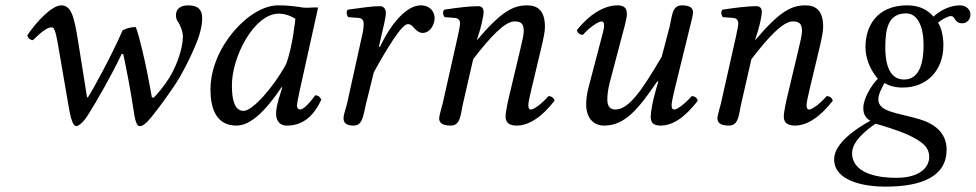

<svg xmlns="http://www.w3.org/2000/svg" viewBox="-20 -459 3644 717"><path d="M265 12C273 12 291 -2 307 -27C344 -86 399 -182 434 -257L440 -258C454 -194 469 -113 479 -46C486 2 493 12 502 12C514 12 528 0 548 -25C577 -61 609 -106 623 -127C645 -157 680 -219 708 -285C723 -320 735 -356 735 -392C735 -420 722 -439 683 -439C654 -439 637 -426 637 -402C637 -396 639 -386 642 -382C657 -359 663 -338 663 -322C663 -277 637 -200 599 -149C584 -128 568 -108 554 -94L547 -96C538 -148 525 -215 512 -269C503 -307 494 -341 487 -358C471 -358 454 -354 438 -346C396 -250 331 -131 308 -95L305 -96L271 -309C256 -402 245 -439 208 -439C175 -439 117 -380 82 -327C84 -317 92 -310 103 -309C131 -336 154 -357 173 -357C183 -357 188 -340 196 -296L238 -52C247 -2 256 12 265 12Z M1098 -433C1071 -436 1058 -439 1018 -439C911 -439 766 -282 766 -125C766 -69 779 10 863 10C916 10 972 -45 1032 -134L1034 -132L1021 -90C1014 -67 1011 -47 1011 -35C1011 -16 1018 10 1052 10C1114 10 1154 -30 1180 -87C1175 -96 1170 -103 1157 -103C1130 -66 1111 -50 1101 -50C1098 -50 1089 -52 1089 -64C1089 -73 1095 -101 1099 -120L1168 -431C1161 -431 1155 -431 1148 -431C1130 -430 1113 -429 1098 -433ZM1048 -219C999 -129 922 -45 890 -45C856 -45 846 -85 846 -141C846 -247 929 -408 1021 -408C1042 -408 1064 -401 1083 -389C1083 -389 1073 -283 1048 -219Z M1395 -285 1403 -320C1412 -359 1421 -394 1421 -411C1421 -426 1412 -436 1399 -436C1367 -436 1326 -429 1279 -423C1272 -415 1274 -404 1280 -395L1320 -392C1332 -391 1338 -382 1338 -372C1338 -363 1338 -349 1331 -321L1276 -72C1271 -51 1263 -33 1263 -17C1263 -1 1272 10 1301 10C1336 10 1337 -33 1347 -72L1376 -189C1424 -276 1480 -369 1503 -369C1513 -369 1518 -364 1524 -357C1531 -349 1544 -336 1558 -336C1585 -336 1603 -365 1603 -392C1603 -413 1588 -439 1551 -439C1501 -439 1443 -377 1399 -284Z M1964 -124 2002 -283C2010 -318 2015 -341 2015 -359C2015 -419 1988 -439 1949 -439C1897 -439 1854 -418 1762 -310L1761 -311L1764 -320C1777 -357 1786 -400 1786 -415C1786 -429 1778 -436 1765 -436C1733 -436 1686 -430 1639 -423C1632 -415 1634 -404 1640 -395L1680 -392C1692 -391 1698 -382 1698 -372C1698 -364 1695 -349 1689 -321L1633 -72C1628 -52 1620 -27 1620 -17C1620 -1 1631 10 1663 10C1701 10 1700 -34 1709 -72L1747 -238C1810 -320 1865 -379 1901 -379C1922 -379 1936 -374 1936 -343C1936 -331 1930 -303 1923 -275L1885 -115C1877 -83 1868 -42 1868 -23C1868 -4 1879 10 1909 10C1957 10 2005 -24 2051 -83C2048 -92 2042 -100 2028 -100C2002 -70 1973 -50 1963 -50C1956 -50 1953 -55 1953 -67C1953 -76 1958 -98 1964 -124Z M2555 -352C2559 -370 2568 -400 2568 -412C2568 -429 2558 -439 2526 -439C2488 -439 2490 -395 2480 -357L2451 -247C2377 -121 2328 -50 2278 -50C2260 -50 2248 -60 2248 -87C2248 -103 2250 -124 2257 -151L2300 -314C2308 -346 2321 -387 2321 -406C2321 -425 2315 -439 2285 -439C2237 -439 2180 -405 2134 -346C2137 -337 2143 -329 2157 -329C2183 -359 2216 -379 2226 -379C2233 -379 2236 -374 2236 -362C2236 -353 2230 -331 2223 -305L2179 -137C2172 -111 2169 -89 2169 -70C2169 -13 2201 10 2236 10C2314 10 2364 -52 2435 -156L2438 -154L2427 -115C2418 -83 2410 -42 2410 -23C2410 -4 2417 10 2447 10C2495 10 2540 -24 2586 -83C2583 -92 2577 -100 2563 -100C2537 -70 2508 -50 2498 -50C2491 -50 2488 -55 2488 -67C2488 -76 2493 -98 2499 -124Z M3003 -124 3041 -283C3049 -318 3054 -341 3054 -359C3054 -419 3027 -439 2988 -439C2936 -439 2893 -418 2801 -310L2800 -311L2803 -320C2816 -357 2825 -400 2825 -415C2825 -429 2817 -436 2804 -436C2772 -436 2725 -430 2678 -423C2671 -415 2673 -404 2679 -395L2719 -392C2731 -391 2737 -382 2737 -372C2737 -364 2734 -349 2728 -321L2672 -72C2667 -52 2659 -27 2659 -17C2659 -1 2670 10 2702 10C2740 10 2739 -34 2748 -72L2786 -238C2849 -320 2904 -379 2940 -379C2961 -379 2975 -374 2975 -343C2975 -331 2969 -303 2962 -275L2924 -115C2916 -83 2907 -42 2907 -23C2907 -4 2918 10 2948 10C2996 10 3044 -24 3090 -83C3087 -92 3081 -100 3067 -100C3041 -70 3012 -50 3002 -50C2995 -50 2992 -55 2992 -67C2992 -76 2997 -98 3003 -124Z M3503 -291C3503 -318 3497 -354 3483 -374C3498 -388 3523 -399 3530 -399C3539 -399 3542 -394 3545 -389C3550 -381 3557 -372 3573 -372C3591 -372 3604 -386 3604 -405C3604 -423 3588 -439 3565 -439C3539 -439 3501 -429 3466 -397C3444 -423 3412 -439 3368 -439C3256 -439 3212 -363 3212 -283C3212 -239 3231 -197 3258 -165C3233 -139 3204 -91 3204 -56C3204 -46 3204 -23 3230 -8C3177 21 3095 76 3095 136C3095 217 3206 238 3287 238C3424 238 3515 199 3515 100C3515 35 3467 2 3413 -14C3333 -38 3260 -40 3260 -88C3260 -108 3274 -132 3283 -149C3299 -139 3323 -132 3351 -132C3438 -132 3503 -192 3503 -291ZM3249 3C3267 7 3337 29 3370 44C3426 70 3450 92 3450 127C3450 165 3416 205 3328 205C3216 205 3162 168 3162 113C3162 65 3224 21 3249 3ZM3429 -291C3429 -229 3416 -162 3356 -162C3295 -162 3286 -234 3286 -282C3286 -354 3298 -409 3364 -409C3407 -409 3429 -359 3429 -291Z"/></svg>

Font: Libertinus Serif
Style: Italic
Weight: 400
Italic angle: -12°
Designer: Philipp H. Poll, Khaled Hosny
Foundry: Caleb Maclennan
Version: Version 7.050;RELEASE